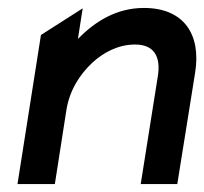

<svg xmlns="http://www.w3.org/2000/svg" viewBox="-20 -463 514 483"><path d="M24 0H118L147 -186C155 -237 182 -277 212 -305C239 -330 276 -351 320 -351C368 -351 385 -320 377 -271L334 0H426L471 -281C486 -376 443 -443 342 -443C273 -443 219 -409 176 -365L188 -442L83 -375Z"/></svg>

Font: Charger Pro
Style: ExBdObl
Weight: 400
Designer: Jasper
Foundry: Cannot Into Space Fonts
Version: Version 1.09